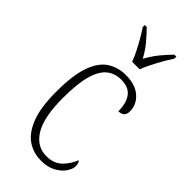

<svg xmlns="http://www.w3.org/2000/svg" viewBox="-246 -818 880 880"><g transform="rotate(45 194.0 -378.0)"><path d="M225 10Q175 10 136 -16.5Q97 -43 74 -103Q51 -163 51 -263Q51 -371 73 -432Q95 -493 134 -518Q173 -543 223 -543Q285 -543 319.5 -512.5Q354 -482 354 -438Q354 -418 343.5 -409.5Q333 -401 316 -401Q316 -452 294.5 -482.5Q273 -513 222 -513Q183 -513 154 -490.5Q125 -468 109 -414Q93 -360 93 -264Q93 -140 129 -81Q165 -22 228 -22Q277 -22 305 -50.5Q333 -79 346 -114Q356 -105 356 -85Q356 -66 341 -44Q326 -22 297 -6Q268 10 225 10ZM200 -606Q192 -629 178.5 -655.5Q165 -682 150 -708Q135 -734 122 -753V-766H135Q164 -736 185 -710.5Q206 -685 225 -650Q244 -685 264.5 -710.5Q285 -736 314 -766H327V-753Q308 -725 285 -682.5Q262 -640 249 -606Z"/></g></svg>

Font: Noto Serif Tamil Condensed ExtraLight
Style: Regular
Weight: 200
Width: 3
Designer: Indian Type Foundry, Tom Grace, and the Monotype Design Team
Foundry: Monotype Imaging Inc.
Version: Version 2.004; ttfautohint (v1.8.4.7-5d5b)